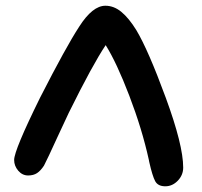

<svg xmlns="http://www.w3.org/2000/svg" viewBox="-20 -632 711 676"><path d="M79.1 -14.2Q58.6 -14.2 44.2 -31Q29.8 -47.9 29.8 -68.8Q29.8 -103 121.1 -288.1Q213.4 -468.8 258.8 -538.1Q305.7 -611.8 351.1 -611.8Q381.3 -611.8 407.7 -589.8Q434.1 -567.9 460 -525.9Q502 -455.6 563.5 -288.3Q625 -121.1 625 -42Q625 -15.6 606 4.2Q586.9 23.9 562 23.9Q536.1 23.9 526.4 5.9Q516.6 -12.2 505.4 -62Q504.4 -67.4 503.9 -69.8Q480 -178.2 435.3 -294.9Q390.6 -411.6 352.1 -473.1Q306.2 -404.8 222.2 -234.9Q203.1 -194.8 183.3 -151.6Q163.6 -108.4 152.6 -85.2Q141.6 -62 134.8 -48.8Q123 -30.8 110.4 -22.5Q97.7 -14.2 79.1 -14.2Z"/></svg>

Font: Shantell Sans Irregular Bouncy
Style: Regular
Weight: 500
Designer: Stephen Nixon, Anya Danilova, Shantell Martin
Foundry: Arrow Type
Version: Version 1.006;[9816181b4]